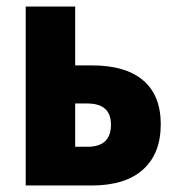

<svg xmlns="http://www.w3.org/2000/svg" viewBox="-20 -570 541 590"><path d="M59 0V-550H211V-369H263Q366 -369 420 -323Q474 -277 474 -188Q474 -98 419.5 -49Q365 0 262 0ZM211 -119H249Q321 -119 321 -187Q321 -252 248 -252H211Z"/></svg>

Font: Noto Sans Condensed ExtraBold
Style: Regular
Weight: 800
Width: 3
Designer: Monotype Design Team
Foundry: Monotype Imaging Inc.
Version: Version 2.013; ttfautohint (v1.8.4.7-5d5b)